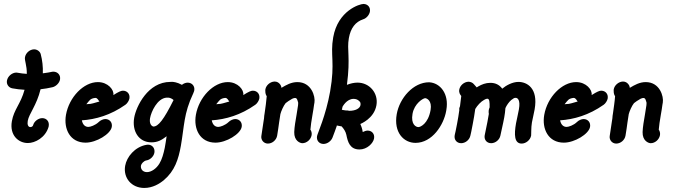

<svg xmlns="http://www.w3.org/2000/svg" viewBox="-20 -707 3355 954"><path d="M113.2 -340C97.9 -340.9 82.8 -342.7 67.8 -345.5C66 -345.5 63.4 -346.4 61.6 -346.4C39.8 -346.4 18.4 -328.2 14.5 -306.4C11.3 -288.2 23 -271.8 40.5 -268.2C60.8 -264.5 81.2 -261.8 102 -260.9C82.7 -190 49.4 -163.9 39 -104.8C26.6 -34.5 72.2 3.7 118.4 3.7C153.9 3.7 205.4 -22.7 221.3 -76.4L222.1 -80.9C225.9 -102.7 211.7 -120 189.9 -120C170.8 -120 149.9 -104.5 144.7 -85.5C144 -81.5 139.2 -75.5 131.1 -75.5C119.9 -75.5 114.6 -87.9 117.9 -106.5C124.1 -141.9 162.4 -184 181.6 -263.6C201 -265.5 220.7 -269.1 240.6 -273.6C257.6 -277.3 275.2 -294.5 278.2 -311.8C282.1 -333.6 266.9 -350.9 245.1 -350.9C234.9 -350.9 239.8 -348.8 192.8 -342.7C194 -375.5 190.5 -407.3 182.3 -438.2C179.1 -450.9 164.7 -461.8 150.1 -461.8H148.3C127.2 -460.9 107.8 -443.6 104.1 -422.7C101.2 -406.2 113.9 -382.4 113.2 -340Z M307.8 -136.4C295.5 -66.2 328 1.8 405.3 1.8C458.6 1.8 529.2 -40.8 535.4 -76.4C539.3 -98.2 525.1 -115.5 503.2 -115.5C493.2 -115.5 478.5 -109.1 470.7 -100.9C453.3 -84.1 428.5 -76.4 419.1 -76.4C403.8 -76.4 391.2 -86.4 386.7 -109.1C454.8 -113.6 529.5 -134.6 603 -186.4C612.3 -192.7 621.2 -207.3 623 -217.3C626.9 -239.1 612.6 -256.4 590.8 -256.4C582.1 -256.4 569.8 -251.4 543.3 -234.5C547.9 -260.4 516.2 -299.1 466.5 -299.1C395.7 -299.1 323.4 -224.6 307.8 -136.4ZM474.1 -202.7C416.1 -185.6 434.9 -192.7 409 -189.1C425.7 -209 427.5 -217.2 453.6 -220.6C465.5 -220.6 469.7 -206 474.1 -202.7Z M646.8 -122.3C635.3 -56.8 668.2 0.3 732.6 0.3C763.1 0.3 783 -10.7 807.9 -30C805.4 -10.9 801.9 9.1 798.7 27.3C792.7 56.4 785 84.5 772.2 105.5C757.5 130.3 732.1 148.2 710.3 148.2C688.3 148.2 677.5 131.8 680.4 115.5C682 106.6 694.3 92.2 707.6 90C726.3 87.3 743.9 70 747.1 51.8C751 30 736.9 11.8 715.1 11.8C713.3 11.8 708.5 12.7 706.7 12.7C649.6 23.3 609.7 72.5 601.9 116.6C591.4 176.4 632.9 226.9 696.9 226.9C738.1 226.9 772.6 206.4 795 187.3C847.8 142.4 866.8 85 878.8 16.8C886.8 -28.6 890.9 -71.5 898 -111.8C904.9 -151.1 916.2 -192.5 940 -242.7C940.1 -243.6 941.2 -244.5 941.3 -245.5L941.7 -247.3C943.1 -250 944.8 -254.5 945.2 -257.3C949.1 -279.1 934 -296.4 912.1 -296.4C903 -296.4 891.3 -291.8 883.9 -285.5C858.3 -299.5 840.7 -299.9 835.6 -300.4C832.5 -300.4 829.4 -300 826.4 -300C715.2 -300 656.8 -178.8 646.8 -122.3ZM725.6 -120C731.1 -151.5 761.1 -218 807.2 -221.8H817.2C826.1 -220.9 835.3 -216.4 842.4 -210C793.6 -112.1 766.5 -78.2 741.9 -78.2C729.6 -81.4 721.5 -96.6 725.6 -120Z M953.3 -136.4C940.9 -66.2 973.5 1.8 1050.7 1.8C1104.1 1.8 1174.6 -40.8 1180.9 -76.4C1184.7 -98.2 1170.5 -115.5 1148.7 -115.5C1138.7 -115.5 1123.9 -109.1 1116.1 -100.9C1098.8 -84.1 1074 -76.4 1064.5 -76.4C1049.3 -76.4 1036.6 -86.4 1032.1 -109.1C1100.2 -113.6 1175 -134.6 1248.5 -186.4C1257.8 -192.7 1266.7 -207.3 1268.5 -217.3C1272.3 -239.1 1258.1 -256.4 1236.3 -256.4C1227.5 -256.4 1215.3 -251.4 1188.8 -234.5C1193.3 -260.4 1161.7 -299.1 1112 -299.1C1041.1 -299.1 968.8 -224.6 953.3 -136.4ZM1119.5 -202.7C1061.6 -185.6 1080.4 -192.7 1054.4 -189.1C1071.2 -209 1073 -217.2 1099 -220.6C1111 -220.6 1115.2 -206 1119.5 -202.7Z M1289.3 -102.7C1286.1 -79.1 1281.9 -55.5 1278.7 -31.8L1278.5 -30.9C1275.9 -10.9 1291 6.4 1311 6.4C1332.8 6.4 1353.1 -10.9 1357 -32.7L1357.6 -36.4C1361 -55.5 1363.9 -77.3 1366.9 -99.1C1369.3 -112.7 1370.6 -125.5 1373.2 -140C1376.5 -153.6 1388.7 -181.8 1399.2 -194.5C1401.5 -197.3 1423.1 -211.8 1432.1 -216.4C1437.9 -219 1442.3 -220.2 1445.8 -220.2C1456.5 -220.2 1457.7 -209 1461.5 -197.3C1461.3 -196.4 1462 -190 1460.9 -183.6C1459.1 -173.6 1456.2 -151.8 1453.6 -137.3C1448.5 -108.2 1442.9 -76.4 1442 -50.9C1440.8 -7.1 1471.1 4.5 1482.2 4.5C1504.1 4.5 1524.5 -13.6 1528.4 -35.5C1530 -44.5 1527.5 -56.4 1522.3 -62.7C1523.2 -78.2 1527.9 -110 1532.9 -138.2C1535.4 -152.7 1539.4 -175.5 1540.6 -187.3L1542.4 -197.3C1547.7 -227.5 1527.6 -299.1 1457.6 -299.1C1427.1 -299.1 1402.1 -284.7 1379 -270.9C1378.2 -271.8 1377.5 -272.7 1377.7 -273.6C1376.9 -274.5 1377.8 -274.5 1377.8 -274.5C1378.4 -278.1 1368.4 -301.8 1345.4 -301.8H1343.5C1322.5 -300.9 1302.1 -283.6 1298.5 -262.7C1298.1 -260.9 1298.6 -258.2 1298.2 -256.4C1297.9 -239.1 1303.2 -232.7 1305.3 -229.1C1303.8 -205.5 1298.6 -170.9 1294.9 -144.5C1290.5 -119.5 1294.5 -132 1289.3 -102.7Z M1698.6 -158.2C1691.5 -159.1 1685.3 -160 1678.4 -161.8C1680.1 -166.4 1681 -171.8 1681.8 -176.4C1682.3 -177 1702 -215.7 1736.6 -215.7C1738.2 -215.7 1739.8 -215.6 1741.5 -215.5C1751.7 -215.5 1765.3 -207.4 1770.2 -198.2C1771.7 -193.6 1772 -189.2 1771.3 -185.1C1768.3 -167.7 1745.9 -156.4 1715.6 -156.4C1712.1 -157.3 1708.6 -158.2 1705.9 -158.2ZM1756.3 -296.5C1738.9 -296.5 1720.8 -292.1 1703.8 -285.5C1722.1 -424.3 1702.7 -456.8 1713.4 -517.7C1722.5 -568.9 1747.2 -598.7 1783.9 -610.9C1800.2 -615.5 1815 -632.7 1817.9 -649.1C1821.6 -670 1808.1 -686.4 1787.4 -687.3H1785.6C1767.4 -687.3 1659.1 -654.9 1635.6 -521.5C1619.9 -432.6 1645.9 -397.6 1620.3 -252.6C1599.1 -132.5 1557.5 -43.7 1555.3 -30.9C1551.4 -9.1 1565.7 8.2 1587.5 8.2C1605.7 8.2 1625.3 -5.5 1632.2 -23.6C1640.1 -42.7 1646.2 -61.8 1653.2 -80.9L1653.7 -83.6C1661.5 -81.8 1669.4 -80 1677.4 -79.1C1688.1 -67.3 1697.5 -53.6 1700.9 -37.3C1708 -1.6 1718.7 35.7 1766.2 35.7C1804.1 35.7 1834.5 4.7 1838.6 -19.1C1842.5 -40.9 1828.3 -58.2 1806.4 -58.2C1800.1 -58.2 1788.5 -54.5 1782.4 -50.9C1781.5 -55 1780.5 -68.5 1770.4 -90.9C1771.4 -91.8 1838.6 -117.1 1850.4 -184.1C1860.9 -243.7 1816.5 -296.5 1756.3 -296.5Z M2044.4 2.9C2127.7 2.9 2184.7 -86.4 2196.9 -155.3C2197.2 -157.2 2197.5 -159 2197.8 -160.9C2211.9 -240.7 2167.5 -295.5 2112 -298.2C2033.4 -298.2 1965.4 -219.7 1951.3 -140.1C1935.1 -48.1 1986.7 2.9 2044.4 2.9ZM2092.5 -219.2C2099.4 -219.2 2127.9 -208.2 2119.4 -160C2107.3 -91.2 2068.2 -75.5 2059.1 -75.5C2046 -75.5 2020.6 -89.6 2029.7 -141.4C2038.8 -193 2082.7 -219.2 2092.5 -219.2Z M2412.8 -173.6C2411.1 -169.1 2409.6 -165.5 2408.8 -160.9L2408.3 -158.2C2407.5 -153.6 2407.9 -145.5 2408.9 -140.9L2401.8 -100.9C2397.1 -79.1 2393.2 -57.3 2388.5 -35.5L2388.3 -34.5C2384.5 -12.7 2398.7 4.5 2420.5 4.5C2441.4 4.5 2461.6 -11.8 2466.2 -32.7L2480.6 -99.1C2482.4 -107.4 2484.1 -115.8 2485.6 -124.4C2488.2 -139.2 2490.3 -154.4 2491.3 -170C2497.3 -183.6 2508.4 -200 2520.2 -210C2532.1 -218.4 2534.1 -220.9 2542.1 -220.9C2551.2 -220.9 2566.8 -211.8 2558.3 -163.6C2553.5 -135.9 2547.7 -115.2 2544 -94.4C2534 -37.5 2535.4 6.4 2572 6.4C2593.8 6.4 2615.2 -11.8 2619.1 -33.6C2620.2 -40.1 2618.4 -72.4 2622.9 -98.2C2623.5 -101.2 2624.1 -104.2 2624.8 -107.3C2627.7 -123.6 2632.7 -141.8 2636.5 -163.6C2655.2 -269.8 2597.8 -300 2556 -300C2526.2 -300 2494.8 -282.7 2475.5 -266.4C2461.5 -285.5 2442 -295.4 2416.3 -295.4C2392.7 -295.4 2373.2 -287.1 2357.6 -278.2L2348.5 -272.7L2345.5 -276.4L2333.3 -290C2328.1 -296.4 2317.1 -300.9 2308 -300.9H2307.1C2286 -300 2265.7 -282.7 2262 -261.8C2259.4 -246.8 2265.8 -237.4 2271.9 -230L2265.6 -179.1C2264.2 -176.4 2262.7 -172.7 2262.2 -170C2261.7 -167.3 2261.8 -162.7 2262.2 -160C2260.3 -149.1 2259.1 -137.3 2257.2 -126.4C2253.1 -102.7 2248.9 -79.1 2243.8 -55.5C2242.7 -49.1 2241 -44.5 2239.9 -38.2L2239.2 -34.5C2235.4 -12.7 2249.6 4.5 2271.4 4.5C2292.3 4.5 2312.5 -11.8 2317.1 -32.7C2318.2 -39.1 2320.2 -45.5 2321.4 -51.8C2326.7 -77.3 2331.2 -102.7 2335.6 -127.3C2337.8 -140 2339.1 -152.7 2341.4 -165.5C2351.7 -182.7 2368.7 -201.8 2385.8 -210.9C2392.3 -214.8 2397.2 -216.6 2401 -216.6C2412.6 -216.6 2413.1 -199.7 2412.8 -173.6Z M2684.2 -136.4C2671.8 -66.2 2704.4 1.8 2781.7 1.8C2835 1.8 2905.5 -40.8 2911.8 -76.4C2915.6 -98.2 2901.4 -115.5 2879.6 -115.5C2869.6 -115.5 2854.8 -109.1 2847 -100.9C2829.7 -84.1 2804.9 -76.4 2795.4 -76.4C2780.2 -76.4 2767.5 -86.4 2763 -109.1C2831.2 -113.6 2905.9 -134.6 2979.4 -186.4C2988.7 -192.7 2997.6 -207.3 2999.4 -217.3C3003.2 -239.1 2989 -256.4 2967.2 -256.4C2958.4 -256.4 2946.2 -251.4 2919.7 -234.5C2924.2 -260.4 2892.6 -299.1 2842.9 -299.1C2772 -299.1 2699.8 -224.6 2684.2 -136.4ZM2850.4 -202.7C2792.5 -185.6 2811.3 -192.7 2785.3 -189.1C2802.1 -209 2803.9 -217.2 2829.9 -220.6C2841.9 -220.6 2846.1 -206 2850.4 -202.7Z M3020.2 -102.7C3017 -79.1 3012.8 -55.5 3009.6 -31.8L3009.4 -30.9C3006.8 -10.9 3021.9 6.4 3041.9 6.4C3063.7 6.4 3084.1 -10.9 3087.9 -32.7L3088.5 -36.4C3091.9 -55.5 3094.9 -77.3 3097.8 -99.1C3100.2 -112.7 3101.5 -125.5 3104.1 -140C3107.4 -153.6 3119.6 -181.8 3130.1 -194.5C3132.4 -197.3 3154 -211.8 3163 -216.4C3168.8 -219 3173.3 -220.2 3176.7 -220.2C3187.4 -220.2 3188.6 -209 3192.4 -197.3C3192.2 -196.4 3192.9 -190 3191.8 -183.6C3190 -173.6 3187.1 -151.8 3184.5 -137.3C3179.4 -108.2 3173.8 -76.4 3172.9 -50.9C3171.7 -7.1 3202 4.5 3213.2 4.5C3235 4.5 3255.4 -13.6 3259.3 -35.5C3260.9 -44.5 3258.4 -56.4 3253.2 -62.7C3254.1 -78.2 3258.8 -110 3263.8 -138.2C3266.3 -152.7 3270.3 -175.5 3271.5 -187.3L3273.3 -197.3C3278.6 -227.5 3258.5 -299.1 3188.5 -299.1C3158 -299.1 3133 -284.7 3109.9 -270.9C3109.2 -271.8 3108.4 -272.7 3108.6 -273.6C3107.8 -274.5 3108.7 -274.5 3108.7 -274.5C3109.4 -278.1 3099.3 -301.8 3076.3 -301.8H3074.4C3053.4 -300.9 3033.1 -283.6 3029.4 -262.7C3029 -260.9 3029.5 -258.2 3029.2 -256.4C3028.8 -239.1 3034.1 -232.7 3036.2 -229.1C3034.7 -205.5 3029.5 -170.9 3025.8 -144.5C3021.4 -119.5 3025.4 -132 3020.2 -102.7Z"/></svg>

Font: TudorRose
Style: Oblique
Weight: 500
Italic angle: 10°
Version: Version 001.000